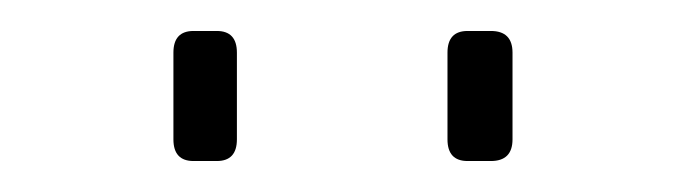

<svg xmlns="http://www.w3.org/2000/svg" viewBox="-20 -698 442 124"><path d="M297 -678Q311 -678 311 -664V-608Q311 -594 297 -594H282Q269 -594 269 -608V-664Q269 -678 282 -678ZM120 -678Q133 -678 133 -664V-608Q133 -594 120 -594H105Q92 -594 92 -608V-664Q92 -678 105 -678Z"/></svg>

Font: Exo 2 ExtraLight
Style: Regular
Weight: 250
Designer: Natanael Gama
Foundry: Natanael Gama
Version: Version 2.010